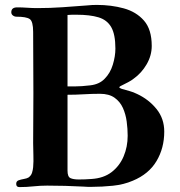

<svg xmlns="http://www.w3.org/2000/svg" viewBox="-20 -759 734 782"><path d="M500 -206Q500 -234 496 -264Q492 -294 480.5 -319.5Q469 -345 446.5 -361Q424 -377 387 -377Q354 -377 321 -375Q288 -373 255 -373V-64Q255 -39 267 -33.5Q279 -28 301 -28Q314 -28 326.5 -28.5Q339 -29 352 -30Q402 -33 434.5 -58Q467 -83 483.5 -122Q500 -161 500 -206ZM450 -561Q450 -619 433 -648.5Q416 -678 381 -688.5Q346 -699 292 -699Q283 -699 273.5 -699Q264 -699 255 -698V-407H283Q312 -407 348.5 -411.5Q385 -416 406 -438Q429 -461 439.5 -495.5Q450 -530 450 -561ZM649 -223Q649 -156 617.5 -103Q586 -50 521 -23Q484 -7 439.5 -2.5Q395 2 355 2Q346 2 337 2Q328 2 319 1Q282 -1 245.5 -2Q209 -3 172 -3Q144 -3 116 0Q88 3 59 3Q46 3 46 -10Q46 -21 55.5 -24.5Q65 -28 77 -30Q89 -32 96 -36Q107 -44 110.5 -55.5Q114 -67 115 -78Q117 -102 116 -126.5Q115 -151 115 -176Q115 -226 115.5 -276.5Q116 -327 116 -378Q116 -441 115.5 -504Q115 -567 115 -629Q115 -672 101 -681.5Q87 -691 47 -691Q39 -691 32.5 -696Q26 -701 26 -709Q26 -729 50 -729Q70 -729 91 -727.5Q112 -726 132 -726Q183 -726 234 -729.5Q285 -733 336 -737Q345 -738 354.5 -738.5Q364 -739 374 -739Q433 -739 484 -725Q535 -711 566.5 -675Q598 -639 598 -572Q598 -533 577.5 -497.5Q557 -462 525 -439Q515 -431 502.5 -424.5Q490 -418 478 -412Q476 -411 471 -408.5Q466 -406 466 -403Q466 -401 470.5 -399.5Q475 -398 476 -397Q493 -392 508 -388Q523 -384 539 -376Q586 -354 617.5 -315Q649 -276 649 -223Z"/></svg>

Font: l_WÎãfOS
Style: ^8Ä
Weight: 700
Designer: LiuPeng
Version: Version 1.3